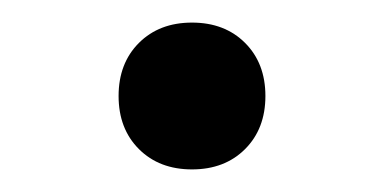

<svg xmlns="http://www.w3.org/2000/svg" viewBox="-20 -140 340 170"><path d="M103 -102Q121 -120 150 -120Q179 -120 197 -102Q215 -84 215 -55Q215 -26 197 -8Q179 10 150 10Q121 10 103 -8Q85 -26 85 -55Q85 -84 103 -102Z"/></svg>

Font: Elaine Sans
Style: Regular
Weight: 400
Designer: Wei Huang
Foundry: Wei Huang
Version: Version 2.001;December 24, 2019;FontCreator 12.0.0.2547 64-b